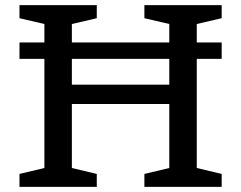

<svg xmlns="http://www.w3.org/2000/svg" viewBox="-20 -724 934 744"><path d="M258.5 -73 355 -50V0H55.5V-50L152 -73V-631L55.5 -653.5V-704H355V-653.5L258.5 -631ZM742.5 -73 839 -50V0H539.5V-50L636 -73V-631L539.5 -653.5V-704H839V-653.5L742.5 -631ZM55.5 -496V-559.5H839V-496ZM197 -321V-396H697.5V-321Z"/></svg>

Font: Newsreader 7pt
Style: Regular
Weight: 400
Designer: Hugues Gentile
Foundry: Production Type
Version: Version 1.003